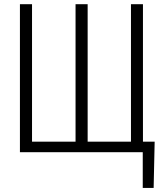

<svg xmlns="http://www.w3.org/2000/svg" viewBox="-20 -731 800 922"><path d="M133.8 -710.9V-50.8H342.8V-710.9H400.9V-50.8H608.9V-710.9H666.5V-50.8H722.7L717.8 171.4H665.5V0H75.7V-710.9Z"/></svg>

Font: RobotoCondensed-Light
Style: Light
Weight: 300
Designer: Google
Version: Version 1.200311; 2013